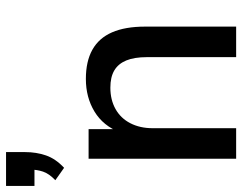

<svg xmlns="http://www.w3.org/2000/svg" viewBox="-122 -698 801 635"><g transform="rotate(-90 278.5 -380.5)"><path d="M41 -569 0 -598Q22 -619 28.5 -639Q35 -659 35 -679L61 -667H-19V-761H93V-698Q93 -661 82 -629Q71 -597 41 -569ZM71 0V-488H169V-384H158Q180 -440 227 -468.5Q274 -497 335 -497Q393 -497 431.5 -475.5Q470 -454 489 -410.5Q508 -367 508 -301V0H407V-295Q407 -337 396 -363.5Q385 -390 363 -403Q341 -416 306 -416Q266 -416 235.5 -399Q205 -382 188.5 -350Q172 -318 172 -276V0Z"/></g></svg>

Font: Nunito Sans 12pt ExtraLight 12pt SemiBold
Style: Regular
Weight: 600
Version: Version 3.101;gftools[0.9.27]